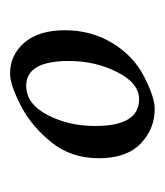

<svg xmlns="http://www.w3.org/2000/svg" viewBox="7 -783 327 381"><g transform="rotate(-90 170.5 -592.5)"><path d="M145 -449Q105 -449 76 -477Q47 -505 47 -560Q47 -615 79 -654.5Q111 -694 152 -715Q193 -736 215 -736Q252 -736 276.5 -707.5Q301 -679 301 -627Q301 -575 275.5 -533Q250 -491 209 -470Q168 -449 145 -449ZM240 -619Q240 -704 191 -704Q155 -704 133 -662Q111 -620 111 -567Q111 -480 164 -480Q196 -480 218 -523.5Q240 -567 240 -619Z"/></g></svg>

Font: Rosarivo
Style: Italic
Weight: 400
Version: Version 1.003